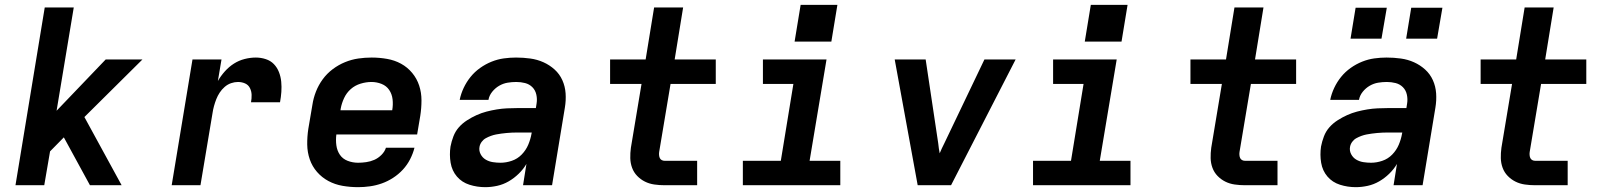

<svg xmlns="http://www.w3.org/2000/svg" viewBox="-20 -766 6640 794"><path d="M44 0 165 -735H285L214 -308L417 -520H569L329 -282L483 0H352L244 -198L187 -140L163 0Z M690 0 776 -520H896L881 -431Q893 -452 910 -471Q927 -490 947.5 -503Q968 -516 991.5 -522Q1015 -528 1038 -528Q1059 -528 1079 -521.5Q1099 -515 1112.5 -501Q1126 -487 1133.5 -468Q1141 -449 1143 -428Q1145 -407 1143.5 -386Q1142 -365 1138 -343H1018Q1021 -359 1020.5 -374Q1020 -389 1013.5 -402Q1007 -415 993.5 -421Q980 -427 964 -427Q950 -427 935.5 -422Q921 -417 909 -406.5Q897 -396 888.5 -383Q880 -370 874.5 -356Q869 -342 865 -327.5Q861 -313 859 -299L809 0Z M1461 8Q1428 8 1396.5 2.5Q1365 -3 1338 -17.5Q1311 -32 1291 -55Q1271 -78 1261 -107Q1251 -136 1250.5 -168Q1250 -200 1255 -233L1272 -333Q1276 -360 1286.5 -387Q1297 -414 1314.5 -438Q1332 -462 1356 -480Q1380 -498 1407 -509Q1434 -520 1461.5 -524Q1489 -528 1517 -528Q1549 -528 1580.5 -522.5Q1612 -517 1638.5 -502.5Q1665 -488 1684.5 -464.5Q1704 -441 1713.5 -412Q1723 -383 1723 -351Q1723 -319 1718 -287L1705 -210H1371Q1368 -187 1371 -165Q1374 -143 1385.5 -126Q1397 -109 1417.5 -101Q1438 -93 1461 -93Q1477 -93 1494.5 -95.5Q1512 -98 1528 -105Q1544 -112 1557.5 -125.5Q1571 -139 1576 -155H1694Q1688 -131 1676 -107.5Q1664 -84 1646 -64.5Q1628 -45 1605.5 -30.5Q1583 -16 1559 -7.5Q1535 1 1510 4.5Q1485 8 1461 8ZM1388 -310H1602Q1606 -333 1603.5 -355Q1601 -377 1589.5 -394Q1578 -411 1558 -419Q1538 -427 1516 -427Q1494 -427 1471 -420Q1448 -413 1430.5 -397.5Q1413 -382 1403 -360.5Q1393 -339 1389 -317Z M1987 8Q1953 8 1921.5 -2Q1890 -12 1869.5 -36Q1849 -60 1843.5 -93Q1838 -126 1843 -160Q1847 -181 1855 -202Q1863 -223 1877.5 -239.5Q1892 -256 1911.5 -268.5Q1931 -281 1951 -290Q1971 -299 1992 -304.5Q2013 -310 2034.5 -313.5Q2056 -317 2077 -318Q2098 -319 2118 -319H2196L2199 -338Q2202 -356 2198 -374.5Q2194 -393 2181.5 -405.5Q2169 -418 2151.5 -422.5Q2134 -427 2115 -427Q2097 -427 2079 -424Q2061 -421 2044.5 -411.5Q2028 -402 2015.5 -386.5Q2003 -371 2000 -353H1881Q1886 -378 1897.5 -402.5Q1909 -427 1926 -448Q1943 -469 1965.5 -485Q1988 -501 2013 -511Q2038 -521 2063.5 -524.5Q2089 -528 2114 -528Q2144 -528 2173 -524Q2202 -520 2227.5 -508.5Q2253 -497 2273.5 -478.5Q2294 -460 2305.5 -434.5Q2317 -409 2319 -380Q2321 -351 2316 -321L2263 0H2143L2157 -88Q2144 -66 2125 -47.5Q2106 -29 2083.5 -16Q2061 -3 2036 2.5Q2011 8 1987 8ZM2050 -93Q2073 -93 2096.5 -101Q2120 -109 2137.5 -127Q2155 -145 2164.5 -167.5Q2174 -190 2178 -213L2179 -218H2118Q2108 -218 2097 -217.5Q2086 -217 2075 -216Q2064 -215 2053 -213.5Q2042 -212 2031.5 -210Q2021 -208 2010 -204Q1999 -200 1989 -194.5Q1979 -189 1972 -179.5Q1965 -170 1963 -159Q1960 -143 1967.5 -128.5Q1975 -114 1988.5 -106Q2002 -98 2018 -95.5Q2034 -93 2050 -93Z M2729 0Q2707 0 2686 -3Q2665 -6 2647 -15Q2629 -24 2615 -38.5Q2601 -53 2594 -72Q2587 -91 2586.5 -112Q2586 -133 2589 -155L2633 -419H2503V-520H2650L2685 -735H2805L2770 -520H2940V-419H2753L2706 -138Q2705 -132 2705.5 -125Q2706 -118 2708.5 -112.5Q2711 -107 2716.5 -104Q2722 -101 2729 -101H2863V0Z M3052 0V-101H3209L3261 -419H3135V-520H3398L3328 -101H3455V0ZM3418 -594H3266L3291 -746H3443Z M3775 0 3680 -520H3808L3860 -173Q3861 -163 3862.5 -152.5Q3864 -142 3866 -132Q3870 -142 3875 -152.5Q3880 -163 3885 -173L4051 -520H4180L3913 0Z M4252 0V-101H4409L4461 -419H4335V-520H4598L4528 -101H4655V0ZM4618 -594H4466L4491 -746H4643Z M5129 0Q5107 0 5086 -3Q5065 -6 5047 -15Q5029 -24 5015 -38.5Q5001 -53 4994 -72Q4987 -91 4986.5 -112Q4986 -133 4989 -155L5033 -419H4903V-520H5050L5085 -735H5205L5170 -520H5340V-419H5153L5106 -138Q5105 -132 5105.5 -125Q5106 -118 5108.5 -112.5Q5111 -107 5116.5 -104Q5122 -101 5129 -101H5263V0Z M5587 8Q5553 8 5521.5 -2Q5490 -12 5469.5 -36Q5449 -60 5443.5 -93Q5438 -126 5443 -160Q5447 -181 5455 -202Q5463 -223 5477.5 -239.5Q5492 -256 5511.5 -268.5Q5531 -281 5551 -290Q5571 -299 5592 -304.5Q5613 -310 5634.5 -313.5Q5656 -317 5677 -318Q5698 -319 5718 -319H5796L5799 -338Q5802 -356 5798 -374.5Q5794 -393 5781.5 -405.5Q5769 -418 5751.5 -422.5Q5734 -427 5715 -427Q5697 -427 5679 -424Q5661 -421 5644.5 -411.5Q5628 -402 5615.5 -386.5Q5603 -371 5600 -353H5481Q5486 -378 5497.5 -402.5Q5509 -427 5526 -448Q5543 -469 5565.5 -485Q5588 -501 5613 -511Q5638 -521 5663.5 -524.5Q5689 -528 5714 -528Q5744 -528 5773 -524Q5802 -520 5827.5 -508.5Q5853 -497 5873.5 -478.5Q5894 -460 5905.5 -434.5Q5917 -409 5919 -380Q5921 -351 5916 -321L5863 0H5743L5757 -88Q5744 -66 5725 -47.5Q5706 -29 5683.5 -16Q5661 -3 5636 2.5Q5611 8 5587 8ZM5650 -93Q5673 -93 5696.5 -101Q5720 -109 5737.5 -127Q5755 -145 5764.5 -167.5Q5774 -190 5778 -213L5779 -218H5718Q5708 -218 5697 -217.5Q5686 -217 5675 -216Q5664 -215 5653 -213.5Q5642 -212 5631.5 -210Q5621 -208 5610 -204Q5599 -200 5589 -194.5Q5579 -189 5572 -179.5Q5565 -170 5563 -159Q5560 -143 5567.5 -128.5Q5575 -114 5588.5 -106Q5602 -98 5618 -95.5Q5634 -93 5650 -93ZM5923 -606H5795L5816 -734H5945ZM5565 -606 5586 -734H5715L5693 -606Z M6329 0Q6307 0 6286 -3Q6265 -6 6247 -15Q6229 -24 6215 -38.5Q6201 -53 6194 -72Q6187 -91 6186.5 -112Q6186 -133 6189 -155L6233 -419H6103V-520H6250L6285 -735H6405L6370 -520H6540V-419H6353L6306 -138Q6305 -132 6305.5 -125Q6306 -118 6308.5 -112.5Q6311 -107 6316.5 -104Q6322 -101 6329 -101H6463V0Z"/></svg>

Font: Iosevka SS04 Extended Oblique
Style: Bold
Weight: 700
Width: 7
Italic angle: -9°
Monospace: yes
Designer: Belleve Invis
Foundry: Belleve Invis
Version: Version 19.0.0; ttfautohint (v1.8.4)